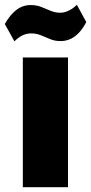

<svg xmlns="http://www.w3.org/2000/svg" viewBox="-36 -779 379 799"><path d="M247 -540V0H59V-540ZM-16 -679Q6 -718 32.5 -738Q59 -758 92 -758Q116 -758 136 -750Q156 -742 175 -734Q194 -726 214 -726Q231 -726 248.5 -734Q266 -742 284 -759L323 -687Q303 -648 276 -628Q249 -608 216 -608Q192 -608 172 -616.5Q152 -625 133.5 -632.5Q115 -640 93 -640Q75 -640 58 -632Q41 -624 24 -607Z"/></svg>

Font: Pathway Extreme SemiCondensed ExtraBold
Style: Regular
Weight: 800
Width: 4
Version: Version 1.001;gftools[0.9.26]